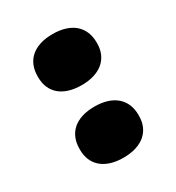

<svg xmlns="http://www.w3.org/2000/svg" viewBox="-113 -482 517 564"><g transform="rotate(-30 146.0 -200.5)"><path d="M46 -78V-75C46 -24 81 9 146 9C210 9 246 -24 246 -75V-78C246 -131 210 -164 146 -164C81 -164 46 -131 46 -78ZM46 -321C46 -270 81 -237 146 -237C210 -237 246 -270 246 -321V-324C246 -377 210 -410 146 -410C81 -410 46 -377 46 -324Z"/></g></svg>

Font: LT Wave Black
Style: Regular
Weight: 900
Designer: Daniel Lyons
Version: Version 2.5 (Glyphs App)